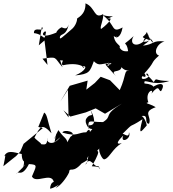

<svg xmlns="http://www.w3.org/2000/svg" viewBox="-40 -989 1033 1148"><path d="M322 -170C274 -109 234 -140 242 -163C245 -97 202 -143 181 -120C240 -118 181 -145 166 -166C200 -233 211 -255 268 -192C241 -276 243 -304 224 -316L189 -230L216 -223L101 -129L82 -84L31 -28L56 -56L-20 5C-7 -60 -4 -67 -17 -53C5 -94 36 -80 90 -68C90 -4 132 -12 97 -69C121 30 68 31 112 3C85 8 149 -36 58 50C69 27 90 75 133 -8C189 -5 177 3 151 66C173 112 264 40 281 96C286 103 264 92 259 139C285 138 341 92 293 133C316 130 360 72 373 42C377 1 394 61 461 -28C386 15 431 3 488 -36C461 -28 516 -95 529 -104C470 -102 500 -22 470 -5C502 -62 520 16 549 4C553 36 583 7 509 5C587 -129 514 -61 555 -102C545 -92 572 -28 586 -37C614 -44 634 -102 688 -133C645 -121 668 -150 697 -179C675 -127 750 -158 731 -199C733 -148 684 -214 683 -179C774 -270 716 -213 812 -276C783 -165 808 -208 836 -237C843 -237 816 -316 793 -291C861 -315 815 -251 851 -249C870 -294 807 -318 891 -348C854 -370 819 -372 847 -377C824 -443 886 -465 865 -429C917 -492 905 -443 923 -444C962 -507 891 -493 848 -446C891 -457 891 -484 824 -490C815 -528 868 -469 973 -505C879 -504 901 -531 879 -498C842 -547 829 -537 838 -551C878 -522 787 -500 812 -534C853 -512 813 -583 812 -538C897 -628 852 -605 911 -657C873 -668 898 -730 944 -741C871 -750 882 -723 815 -716C861 -755 806 -703 854 -749C785 -774 824 -762 838 -798C864 -726 893 -720 860 -759C856 -736 775 -721 851 -783C803 -695 722 -712 759 -773C677 -697 716 -761 726 -683C660 -674 688 -743 650 -673C710 -731 652 -702 640 -773C688 -747 628 -793 667 -763C654 -772 681 -758 693 -825C623 -787 654 -839 574 -899C643 -879 660 -910 593 -870C645 -898 618 -855 565 -816C553 -823 580 -867 577 -905C521 -871 532 -945 471 -969C474 -897 417 -881 421 -877C422 -871 415 -834 386 -812C334 -768 316 -748 318 -766C322 -795 362 -764 375 -868C367 -787 330 -834 325 -824C317 -821 298 -804 297 -794C175 -744 226 -816 235 -798C224 -730 228 -784 163 -791C160 -836 229 -791 212 -828L209 -823L192 -718L226 -747L244 -601L214 -638C307 -652 281 -647 334 -587C302 -675 330 -585 372 -659C334 -642 322 -599 337 -599C461 -626 482 -559 451 -591C486 -602 474 -564 409 -538C496 -546 497 -560 521 -623C556 -588 565 -613 627 -611C595 -586 598 -585 620 -637C628 -650 595 -622 620 -600C561 -623 606 -588 653 -534C612 -581 682 -547 687 -590C678 -611 683 -565 735 -567C698 -568 719 -546 676 -450L618 -509L562 -530L527 -493L476 -453L484 -507L377 -476L320 -381L366 -452L370 -287L339 -330L381 -292L473 -317L532 -341L588 -309L689 -370C571 -297 637 -298 576 -259C486 -259 490 -281 487 -219C500 -218 462 -249 475 -278C503 -322 523 -275 500 -334C524 -292 539 -237 492 -240C504 -260 456 -208 537 -219C532 -253 495 -195 486 -185C498 -155 509 -247 476 -198C429 -199 423 -169 333 -196C340 -219 429 -199 381 -171C347 -117 362 -131 364 -89C367 -176 355 -144 309 -211C269 -136 290 -150 299 -203L286 -139Z"/></svg>

Font: Hussar Lance
Style: Italic
Weight: 700
Foundry: Cannot Into Space Fonts, PlusOne Fonts
Version: Version 2.27